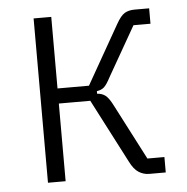

<svg xmlns="http://www.w3.org/2000/svg" viewBox="-43 -554 579 596"><g transform="rotate(-5 246.5 -256.0)"><path d="M83 0V-512H138V-289H236L340 -472Q354 -497 366.5 -504.5Q379 -512 398 -512H443V-464H390L302 -310Q290 -287 281.5 -279.5Q273 -272 259 -270V-262Q275 -261 285.5 -252.5Q296 -244 308 -220L397 -48H450V0H399Q381 0 366 -9.5Q351 -19 339 -43L236 -242H138V0Z"/></g></svg>

Font: IBM Plex Sans Condensed Light
Style: Regular
Weight: 300
Width: 3
Designer: Mike Abbink, Paul van der Laan, Pieter van Rosmalen
Foundry: Bold Monday
Version: Version 3.201